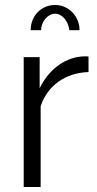

<svg xmlns="http://www.w3.org/2000/svg" viewBox="-20 -750 391 770"><path d="M201 -695C229 -695 254 -666 258 -629H299C299 -685 255 -730 201 -730C145 -730 103 -686 103 -629H145C145 -664 172 -695 201 -695ZM335 -523C332 -524 327 -524 322 -524C247 -524 178 -476 139 -396V-521H75V0H143V-324C171 -408 243 -458 335 -461Z"/></svg>

Font: Raleway Reg
Style: Regular
Weight: 400
Designer: Matt McInerney, Pablo Impallari, Rodrigo Fuenzalida
Foundry: Matt McInerney, Pablo Impallari, Rodrigo Fuenzalida
Version: Version 3.00 July 28, 2015